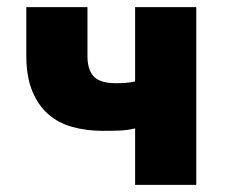

<svg xmlns="http://www.w3.org/2000/svg" viewBox="-20 -520 640 540"><path d="M360 0V-159Q340 -154 320.5 -153Q301 -152 268 -152Q223 -152 183.5 -163Q144 -174 115.5 -199Q87 -224 70.5 -264.5Q54 -305 54 -363V-500H226V-363Q226 -323 244 -304.5Q262 -286 306 -286Q322 -286 334.5 -287Q347 -288 360 -291V-500H532V0Z"/></svg>

Font: Source Code Pro Black
Style: Regular
Weight: 900
Monospace: yes
Designer: Paul D. Hunt, Teo Tuominen
Foundry: Adobe Systems Incorporated
Version: Version 2.030;PS 1.000;hotconv 16.6.51;makeotf.lib2.5.65220